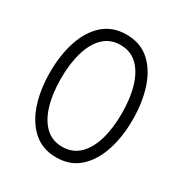

<svg xmlns="http://www.w3.org/2000/svg" viewBox="-167 -838 930 976"><g transform="rotate(30 297.5 -350.0)"><path d="M297 10Q217 10 163 -38Q109 -86 82 -167.5Q55 -249 55 -350Q55 -452 82 -533.5Q109 -615 163 -662.5Q217 -710 297 -710Q379 -710 432.5 -662.5Q486 -615 513 -533.5Q540 -452 540 -350Q540 -249 513 -167.5Q486 -86 432.5 -38Q379 10 297 10ZM297 -52Q356 -52 395.5 -89Q435 -126 455.5 -193.5Q476 -261 476 -350Q476 -440 455.5 -507.5Q435 -575 395.5 -612Q356 -649 297 -649Q239 -649 199.5 -612Q160 -575 139.5 -507.5Q119 -440 119 -350Q119 -261 139.5 -193.5Q160 -126 199.5 -89Q239 -52 297 -52Z"/></g></svg>

Font: Quicksand Light
Style: Regular
Weight: 400
Version: Version 3.004